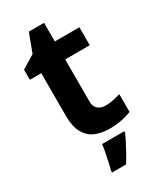

<svg xmlns="http://www.w3.org/2000/svg" viewBox="-219 -739 872 1036"><g transform="rotate(-30 217.0 -220.5)"><path d="M308 -109Q333 -109 356 -114Q379 -119 402 -126V-15Q378 -5 342.5 2.5Q307 10 265 10Q216 10 177.5 -6Q139 -22 116.5 -61.5Q94 -101 94 -171V-434H23V-497L105 -547L148 -662H243V-546H396V-434H243V-171Q243 -140 261 -124.5Q279 -109 308 -109ZM325 71Q315 93 302.5 117.5Q290 142 275.5 168Q261 194 244 221H157V208Q163 188 168.5 162Q174 136 179.5 109Q185 82 187 61H325Z"/></g></svg>

Font: Noto Sans Ol Chiki
Style: Regular
Weight: 400
Designer: Monotype Design Team, Lewis McGuffie
Foundry: Monotype Imaging Inc.
Version: Version 2.003